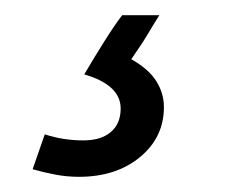

<svg xmlns="http://www.w3.org/2000/svg" viewBox="-20 -39 332 253"><path d="M84 194Q68 194 52.5 191Q37 188 23 184L39 138Q63 146 90 146Q113 146 126 135Q139 124 139 104Q139 73 91 59Q104 37 117.5 15.5Q131 -6 141 -19H190Q183 -8 175 5.5Q167 19 153 39Q176 52 186 68Q196 84 196 102Q196 142 164.5 168Q133 194 84 194Z"/></svg>

Font: Ubuntu Sans Condensed
Style: Italic
Weight: 400
Width: 3
Italic angle: -13.5°
Designer: Dalton Maag Ltd
Foundry: Dalton Maag Ltd
Version: Version 1.006; ttfautohint (v1.8.4.7-5d5b)